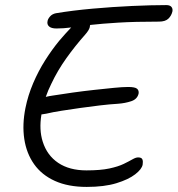

<svg xmlns="http://www.w3.org/2000/svg" viewBox="-20 -728 698 755"><path d="M321 7Q248 7 196 -16.5Q144 -40 114 -82.5Q84 -125 75.5 -181.5Q67 -238 80 -303Q90 -353 110.5 -401Q131 -449 158 -491.5Q185 -534 214 -569Q238 -597 260 -620Q229 -616 202 -616Q182 -616 173 -624Q164 -632 167 -645Q168 -653 176.5 -663Q185 -673 200 -676Q266 -687 344.5 -694Q423 -701 499 -704.5Q575 -708 634 -708Q648 -708 654 -701Q660 -694 658 -683Q654 -666 642 -654.5Q630 -643 605 -643Q510 -643 445 -639Q380 -635 336 -630Q335 -629 334 -629Q334 -626 333 -621Q330 -609 315 -592Q275 -547 240.5 -498.5Q206 -450 182 -399Q169 -373 160 -347Q172 -350 186 -352Q223 -358 266 -364Q309 -370 350.5 -374.5Q392 -379 427 -382.5Q462 -386 484 -386Q511 -386 519 -379Q527 -372 525 -360Q520 -338 496 -330Q472 -322 444 -320Q411 -318 373 -313.5Q335 -309 296 -303.5Q257 -298 222 -292.5Q187 -287 162 -281Q151 -279 143 -278Q133 -218 148 -171Q165 -117 209 -87.5Q253 -58 320 -58Q375 -58 410 -65.5Q445 -73 466.5 -83.5Q488 -94 501 -101.5Q514 -109 523 -109Q537 -109 540 -101Q543 -93 541 -81Q538 -63 511.5 -42.5Q485 -22 437.5 -7.5Q390 7 321 7Z"/></svg>

Font: Shantell Sans Light Light
Style: Italic
Weight: 300
Italic angle: -11°
Version: Version 1.008;[ac192a2d6]